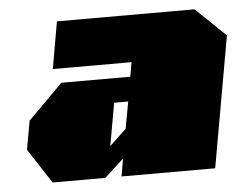

<svg xmlns="http://www.w3.org/2000/svg" viewBox="-43 -575 800 627"><g transform="rotate(-5 357.0 -261.5)"><path d="M105 0 31 -114 48 -208 162 -322H388L396 -369H138L165 -523H616L714 -429L638 0H331L341 -58L278 0ZM303 -102 358 -154 374 -242H328Z"/></g></svg>

Font: Tomorrow Black
Style: Italic
Weight: 900
Italic angle: -10°
Designer: Tony de Marco, Monica Rizzolli
Foundry: Just in Type
Version: Version 2.002